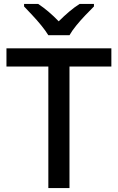

<svg xmlns="http://www.w3.org/2000/svg" viewBox="-20 -961 602 981"><path d="M335 0H227V-621H13V-714H549V-621H335ZM227 -781Q213 -804 191 -831Q169 -858 145 -883.5Q121 -909 103 -928V-941H175Q228 -906 280 -852Q307 -879 333.5 -901.5Q360 -924 387 -941H460V-928Q441 -909 416.5 -883.5Q392 -858 370 -831Q348 -804 335 -781Z"/></svg>

Font: Noto Sans Thai Looped Medium
Style: Regular
Weight: 500
Designer: Sasikarn Vongin, Ben Mitchell
Foundry: The Fontpad Ltd
Version: Version 1.001; ttfautohint (v1.8.4.7-5d5b)